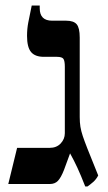

<svg xmlns="http://www.w3.org/2000/svg" viewBox="-20 -667 390 696"><path d="M289 9Q273 -32 260.5 -59Q248 -86 234 -111L212 -51Q201 -23 190 -11.5Q179 0 161 0H10L42 -131H160Q185 -131 200 -147Q215 -163 215 -184V-425Q215 -446 210 -453.5Q205 -461 186 -461H139Q107 -461 92.5 -478.5Q78 -496 78 -537Q78 -562 82.5 -585.5Q87 -609 95 -647H124V-637Q124 -592 169 -592H220Q247 -592 258 -579Q269 -566 269 -531V-243Q269 -223 271.5 -207.5Q274 -192 280 -174Q286 -156 297 -128L336 -31Q329 -17 317.5 -7Q306 3 297 9Z"/></svg>

Font: Noto Serif Hebrew SemiCondensed SemiBold
Style: Regular
Weight: 600
Width: 4
Designer: Monotype Design Team
Foundry: Monotype Imaging Inc.
Version: Version 2.004; ttfautohint (v1.8.4.7-5d5b)